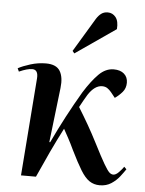

<svg xmlns="http://www.w3.org/2000/svg" viewBox="-56 -837 675 895"><g transform="rotate(5 282.0 -389.0)"><path d="M193 -166H197Q257 -293 326 -410Q361 -466 393 -498Q425 -530 463 -530Q494 -530 511.5 -514.5Q529 -499 529 -473Q529 -447 513.5 -429Q498 -411 479 -398L459 -423Q450 -434 440 -440.5Q430 -447 416 -447Q381 -447 351 -401Q343 -388 334 -372Q325 -356 317 -341Q343 -299 364.5 -261.5Q386 -224 409 -179Q441 -116 458 -87Q475 -58 484 -49.5Q493 -41 503 -41Q515 -41 529 -55.5Q543 -70 551 -82L562 -71Q552 -56 536.5 -36Q521 -16 498 -1Q475 14 444 14Q417 14 396 0Q375 -14 354.5 -47.5Q334 -81 306 -138Q291 -170 279 -192Q267 -214 256 -234Q227 -178 200 -120.5Q173 -63 145 0H75L110 -457Q113 -498 84 -498Q61 -498 23 -481L16 -496Q38 -508 73.5 -519Q109 -530 146 -530Q194 -530 211.5 -501.5Q229 -473 223 -422ZM359 -757Q369 -773 381.5 -782.5Q394 -792 412 -792Q435 -792 449.5 -773.5Q464 -755 461 -718L273 -588L264 -599Z"/></g></svg>

Font: Literata 72pt SemiBold
Style: Italic
Weight: 600
Italic angle: -2°
Designer: Latin by Veronika Burian and Jose Scaglione. Greek by Irene Vlachou. Cyrillic by Vera Evstafieva
Foundry: TypeTogether
Version: Version 3.002